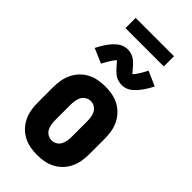

<svg xmlns="http://www.w3.org/2000/svg" viewBox="-281 -985 1063 1063"><g transform="rotate(45 250.0 -453.5)"><path d="M250 8Q223 8 195.5 3Q168 -2 143.5 -15Q119 -28 100 -48Q81 -68 69 -93Q57 -118 52.5 -145.5Q48 -173 48 -200V-320Q48 -347 52.5 -374.5Q57 -402 69 -427Q81 -452 100 -472Q119 -492 143.5 -505Q168 -518 195.5 -523Q223 -528 250 -528Q277 -528 304.5 -523Q332 -518 356.5 -505Q381 -492 400 -472Q419 -452 431 -427Q443 -402 447.5 -374.5Q452 -347 452 -320V-200Q452 -173 447.5 -145.5Q443 -118 431 -93Q419 -68 400 -48Q381 -28 356.5 -15Q332 -2 304.5 3Q277 8 250 8ZM250 -106Q266 -106 280.5 -114.5Q295 -123 302.5 -137.5Q310 -152 312.5 -168Q315 -184 315 -200V-320Q315 -336 312.5 -352Q310 -368 302.5 -382.5Q295 -397 280.5 -405.5Q266 -414 250 -414Q234 -414 219.5 -405.5Q205 -397 197.5 -382.5Q190 -368 187.5 -352Q185 -336 185 -320V-200Q185 -184 187.5 -168Q190 -152 197.5 -137.5Q205 -123 219.5 -114.5Q234 -106 250 -106ZM307 -597Q301 -597 295 -598Q289 -599 283 -600.5Q277 -602 271.5 -604Q266 -606 260.5 -609Q255 -612 250.5 -615.5Q246 -619 241 -623.5Q236 -628 231.5 -632.5Q227 -637 223 -641Q219 -645 215.5 -649.5Q212 -654 207.5 -659Q203 -664 199 -668.5Q195 -673 193 -676Q186 -670 181 -663Q176 -656 170 -647Q164 -638 157.5 -626Q151 -614 143 -600L57 -637Q64 -650 70.5 -662Q77 -674 84 -684Q91 -694 97.5 -703Q104 -712 110.5 -719Q117 -726 126.5 -734.5Q136 -743 146.5 -749Q157 -755 169 -758Q181 -761 193 -761Q205 -761 217 -758Q229 -755 239.5 -749Q250 -743 259.5 -734.5Q269 -726 276.5 -717.5Q284 -709 292 -699.5Q300 -690 307 -682Q314 -688 319 -695Q324 -702 330 -711Q336 -720 342.5 -732Q349 -744 357 -759L443 -721Q436 -708 429.5 -696Q423 -684 416 -674Q409 -664 402.5 -655.5Q396 -647 389.5 -639.5Q383 -632 373.5 -623.5Q364 -615 353.5 -609Q343 -603 331 -600Q319 -597 307 -597ZM100 -835V-915H400V-835Z"/></g></svg>

Font: Iosevka SS18 Heavy
Style: Regular
Weight: 900
Monospace: yes
Designer: Belleve Invis
Foundry: Belleve Invis
Version: Version 25.1.1; ttfautohint (v1.8.4)